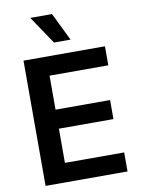

<svg xmlns="http://www.w3.org/2000/svg" viewBox="-102 -1030 812 1098"><g transform="rotate(-10 304.0 -480.5)"><path d="M71.7 0V-727.3H544.7V-616.8H203.5V-419.4H520.2V-308.9H203.5V-110.4H547.6V0ZM357.6 -799H261.4L152.3 -961.3H278.4Z"/></g></svg>

Font: Inter UI Semi Bold
Style: Regular
Weight: 600
Designer: Rasmus Andersson
Foundry: rsms
Version: 3.2;8d6f07862